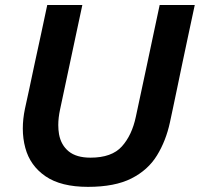

<svg xmlns="http://www.w3.org/2000/svg" viewBox="-20 -733 797 766"><path d="M331 12.5Q223 12.5 161.5 -29.8Q100 -72 81 -143Q71 -179.5 71 -220.5Q71 -258 79.5 -299Q85.5 -327 96 -374.5Q106 -421.5 117 -473.5Q132 -542 144 -598Q156 -654 168.5 -713H308.5Q296 -654 284 -598.5Q272 -542.5 257.5 -474L219.5 -295.5Q212.5 -263 212.5 -234Q212.5 -215 215.5 -197.5Q223.5 -154 254.2 -129Q285 -104 341 -104Q426 -104 466.2 -148.8Q506.5 -193.5 522 -267.5L566 -473Q580.5 -541.5 592.5 -598Q604.5 -654.5 617 -713H757Q744.5 -654.5 732.5 -598.5Q720.5 -542.5 706 -473.5Q696.5 -429 687.5 -384.5Q678 -340 670.5 -303.5Q662.5 -266.5 658 -245Q642 -171 606.2 -112.8Q570.5 -54.5 504.2 -21Q438 12.5 331 12.5Z"/></svg>

Font: Heraclito SemiBold
Style: Italic
Weight: 600
Italic angle: -12°
Designer: Kostas Bartsokas (font) & Cristiano Sobral (main changes)
Foundry: Kostas Bartsokas (font) & Cristiano Sobral (main changes)
Version: Version 1.00;July 8, 2020;FontCreator 13.0.0.2655 64-bit